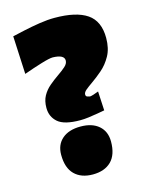

<svg xmlns="http://www.w3.org/2000/svg" viewBox="-115 -822 706 911"><g transform="rotate(-15 237.5 -366.5)"><path d="M236 -248Q157.5 -248 126.2 -275.2Q95 -302.5 95 -346Q95 -380.5 108.5 -404.8Q122 -429 143.5 -447.2Q165 -465.5 189 -482Q211 -497 226.5 -510.8Q242 -524.5 242 -540Q242 -568.5 186 -570Q169.5 -570 127 -557Q84.5 -544 40 -528L31 -715Q54.5 -720.5 91.2 -728.5Q128 -736.5 168.2 -742.8Q208.5 -749 242 -749Q348.5 -749 401.8 -712.8Q455 -676.5 455 -594Q455 -542 435.2 -506.5Q415.5 -471 387.5 -447Q359.5 -423 335 -406Q315.5 -392.5 302.2 -381.5Q289 -370.5 289 -360Q289 -351 296 -348.5Q303 -346 309 -345Q313.5 -345 326.8 -349Q340 -353 352 -358L357 -264Q344 -261.5 322.5 -257.8Q301 -254 277.8 -251Q254.5 -248 236 -248ZM227 16Q170 16 137.5 -16.2Q105 -48.5 105 -113Q105 -162.5 137.8 -190.8Q170.5 -219 228 -219Q285 -219 317.5 -190.8Q350 -162.5 350 -113Q350 -48.5 317.5 -16.2Q285 16 227 16Z"/></g></svg>

Font: Commissioner Flair Black
Style: Regular
Weight: 900
Designer: Kostas Bartsokas
Foundry: Kostas Bartsokas
Version: Version 1.000; ttfautohint (v1.8.3)